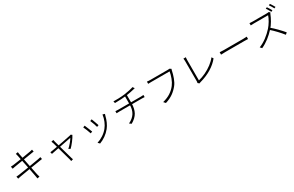

<svg xmlns="http://www.w3.org/2000/svg" viewBox="274 -2794 7402 4831"><g transform="rotate(-30 3975.0 -378.5)"><path d="M387 -769 452 -781Q454 -757 458 -735Q460 -725 461 -715Q465 -691 516 -436Q567 -181 592 -63Q608 1 616 24L549 38L545 13Q539 -31 534 -53Q528 -91 469.5 -383Q411 -675 404 -704Q399 -735 387 -769ZM197 -558Q261 -565 453.5 -595.5Q646 -626 730 -642Q754 -646 792 -657L804 -595Q791 -593 785 -592.5Q779 -592 766 -590Q758 -588 742 -586L506 -548Q416 -534 337 -521.5Q258 -509 207 -500Q169 -493 131 -485L118 -552Q146 -553 197 -558ZM194 -273Q270 -283 484.5 -318Q699 -353 798 -371Q860 -384 880 -389L892 -328Q883 -327 809 -315Q672 -294 476 -262Q280 -230 210 -217Q164 -210 127 -199L113 -265Q143 -266 194 -273Z M1391 -542Q1421 -434 1451 -325Q1525 -55 1544 6Q1551 26 1555 41Q1560 54 1564 67L1502 84Q1499 49 1489 18Q1452 -117 1414 -252Q1343 -512 1337 -531Q1326 -568 1315 -585L1378 -601Q1385 -572 1391 -542ZM1644 -189 1593 -216Q1642 -258 1695 -321Q1748 -384 1776 -434L1692 -417Q1553 -390 1404 -360.5Q1255 -331 1174 -314L1159 -370Q1204 -375 1238 -382Q1337 -400 1546.5 -439Q1756 -478 1789 -487Q1809 -491 1822 -498L1858 -472Q1828 -411 1762 -324.5Q1696 -238 1644 -189Z M2550 -354 2497 -334Q2490 -366 2463 -441.5Q2436 -517 2421 -549L2473 -568Q2490 -524 2516 -453.5Q2542 -383 2550 -354ZM2820 -481Q2774 -289 2677 -166Q2611 -84 2527 -25.5Q2443 33 2354 66L2306 18Q2397 -10 2482.5 -65.5Q2568 -121 2629 -196Q2684 -263 2721 -352.5Q2758 -442 2771 -538L2832 -519Q2826 -500 2820 -481ZM2331 -294 2277 -274Q2266 -313 2233.5 -393.5Q2201 -474 2188 -497L2241 -518Q2253 -490 2282.5 -417.5Q2312 -345 2331 -294Z M3506 -699Q3576 -709 3654 -725.5Q3732 -742 3767 -756L3805 -705L3759 -693Q3710 -681 3644 -668Q3578 -655 3522 -648Q3389 -631 3187 -629L3173 -684Q3230 -681 3329 -685Q3428 -689 3506 -699ZM3489 -423V-659L3546 -668V-424Q3546 -259 3486.5 -151.5Q3427 -44 3290 33L3235 -7Q3364 -68 3426.5 -166.5Q3489 -265 3489 -423ZM3179 -443H3834Q3866 -443 3908 -447V-386Q3878 -389 3835 -389H3181Q3128 -389 3093 -386V-447Q3133 -443 3179 -443Z M4837 -629 4836 -623Q4817 -527 4779 -423.5Q4741 -320 4688 -253Q4614 -160 4522.5 -95Q4431 -30 4298 11L4249 -43Q4386 -79 4478 -139Q4570 -199 4638 -287Q4689 -353 4726 -451.5Q4763 -550 4775 -632H4242Q4202 -632 4152 -630V-694Q4173 -692 4197 -690Q4221 -688 4243 -688H4763Q4790 -688 4805 -692L4848 -664Q4842 -649 4837 -629Z M5243 -70V-655Q5243 -671 5241 -695.5Q5239 -720 5236 -736H5307Q5304 -719 5302.5 -697.5Q5301 -676 5301 -656V-66Q5405 -91 5512 -142Q5619 -193 5711.5 -263Q5804 -333 5864 -412L5897 -363Q5802 -242 5651.5 -150.5Q5501 -59 5309 -7Q5285 1 5275 6L5235 -28Q5239 -38 5241 -47.5Q5243 -57 5243 -70Z M6236 -414H6789Q6838 -414 6876 -418L6892 -419V-349L6867 -351Q6827 -353 6790 -353H6236Q6163 -353 6107 -349V-419Q6175 -414 6236 -414Z M7784 -669 7742 -649Q7728 -678 7704.5 -718Q7681 -758 7660 -787L7701 -806Q7721 -778 7745 -738.5Q7769 -699 7784 -669ZM7894 -705 7853 -685Q7834 -721 7811.5 -758.5Q7789 -796 7769 -822L7809 -841Q7830 -812 7855 -772Q7880 -732 7894 -705ZM7694 -615Q7663 -534 7608.5 -440.5Q7554 -347 7496 -284Q7406 -185 7302.5 -104.5Q7199 -24 7086 27L7041 -21Q7155 -66 7261 -145.5Q7367 -225 7454 -322Q7508 -382 7558.5 -467Q7609 -552 7628 -616H7215Q7191 -616 7134 -613L7122 -612V-678Q7135 -677 7161.5 -675Q7188 -673 7215 -673H7616Q7635 -673 7651.5 -674.5Q7668 -676 7678 -679L7714 -650Q7709 -644 7703.5 -634Q7698 -624 7694 -615ZM7819 -9 7770 34Q7712 -40 7629 -128.5Q7546 -217 7469 -283L7509 -322Q7587 -258 7673.5 -169Q7760 -80 7819 -9Z"/></g></svg>

Font: 寒蝉端黑体 Light
Style: Regular
Weight: 300
Designer: ChillDuanSans {Warren2060}; 
Source Han Sans {Ryoko NISHIZUKA 西塚涼子 (kana, bopomofo & ideographs); Paul D. Hunt (Latin, G
Foundry: ChillType&Adobe
Version: Version 1.300;Glyphs 3.3 (3306)